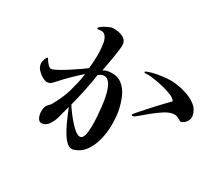

<svg xmlns="http://www.w3.org/2000/svg" viewBox="-116 -886 1231 1053"><g transform="rotate(20 500.0 -360.0)"><path d="M467 -323Q467 -337 466 -358Q465 -379 460 -400Q455 -421 444 -435Q433 -449 413 -449Q406 -449 398.5 -446Q391 -443 385 -440Q368 -388 348 -338.5Q328 -289 305 -239Q312 -221 326 -193Q340 -165 357 -139Q374 -113 388 -100Q394 -95 399 -92Q404 -89 412 -89Q426 -89 435.5 -109.5Q445 -130 451 -161Q457 -192 460.5 -225.5Q464 -259 465.5 -286Q467 -313 467 -323ZM560 -291Q560 -254 551.5 -208Q543 -162 524 -118.5Q505 -75 474 -45Q443 -15 399 -10Q398 -9 396.5 -9.5Q395 -10 394 -10Q377 -10 362.5 -27.5Q348 -45 337 -72.5Q326 -100 318 -129.5Q310 -159 304.5 -184Q299 -209 297 -221Q287 -202 278 -182.5Q269 -163 260 -143Q251 -125 233 -105.5Q215 -86 192 -86Q174 -86 167.5 -100Q161 -114 161 -130Q161 -135 161.5 -140Q162 -145 163 -149Q165 -162 170 -172.5Q175 -183 185 -191Q188 -193 191.5 -195Q195 -197 198 -200Q201 -202 203.5 -205.5Q206 -209 208 -211Q226 -233 242 -256.5Q258 -280 271 -305Q285 -334 297.5 -363Q310 -392 319 -422Q285 -401 251 -378Q217 -355 185 -329Q174 -320 164.5 -314Q155 -308 140 -308Q130 -308 117.5 -317Q105 -326 98 -333Q85 -348 78 -360Q71 -372 71 -393Q71 -398 75 -408Q79 -418 85 -427Q91 -436 97 -436Q99 -429 105 -416.5Q111 -404 119 -394Q127 -384 136 -384Q146 -384 173 -393Q200 -402 232 -415.5Q264 -429 291 -441.5Q318 -454 328 -460Q339 -494 347 -538Q355 -582 355 -618Q355 -641 345.5 -658.5Q336 -676 310 -676Q309 -676 307 -676Q305 -676 303 -676Q296 -676 296 -680Q296 -687 311.5 -694Q327 -701 344.5 -706Q362 -711 368 -711Q385 -711 406 -704Q427 -697 442.5 -683.5Q458 -670 458 -649Q458 -638 451 -614.5Q444 -591 434 -562.5Q424 -534 414.5 -509.5Q405 -485 401 -473Q406 -475 414 -477Q422 -479 427 -479Q482 -479 510.5 -451Q539 -423 549.5 -379.5Q560 -336 560 -291ZM951 -407Q951 -387 934.5 -371Q918 -355 898 -355Q886 -366 874 -374Q862 -382 845 -382Q820 -382 789 -368.5Q758 -355 727.5 -338Q697 -321 674.5 -307.5Q652 -294 644 -294Q642 -294 639 -295Q636 -296 636 -300Q636 -303 653 -317Q670 -331 695.5 -351Q721 -371 747.5 -391Q774 -411 794.5 -426Q815 -441 821 -445Q817 -460 795 -474.5Q773 -489 744 -502Q715 -515 688 -524Q661 -533 646 -536Q643 -536 632 -537.5Q621 -539 621 -543Q621 -548 636 -550.5Q651 -553 667.5 -554Q684 -555 689 -555Q721 -555 752.5 -552Q784 -549 815 -538Q844 -529 875.5 -511.5Q907 -494 929 -468.5Q951 -443 951 -407Z"/></g></svg>

Font: Kaisei HarunoUmi Medium
Style: Regular
Weight: 500
Designer: Font-Kai, 金井和夫
Foundry: KAZUO KANAI
Version: Version 5.003